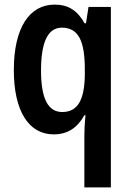

<svg xmlns="http://www.w3.org/2000/svg" viewBox="-20 -573 568 833"><path d="M346 20V240H461V-543H364L353 -472H347C316 -527 277 -553 217 -553C108 -553 40 -453 40 -269C40 -89 106 10 213 10C274 10 316 -19 346 -73H351C347 -34 346 -3 346 20ZM250 -87C188 -87 158 -146 158 -267C158 -389 187 -453 248 -453C320 -453 348 -396 348 -272V-250C347 -141 318 -87 250 -87Z"/></svg>

Font: Noto Sans Sinhala UI Condensed SemiBold
Style: Regular
Weight: 600
Width: 3
Designer: Jelle Bosma - Monotype Design Team
Foundry: Monotype Imaging Inc.
Version: Version 2.006